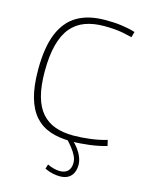

<svg xmlns="http://www.w3.org/2000/svg" viewBox="-135 -793 847 1097"><g transform="rotate(15 288.5 -245.0)"><path d="M51 -337Q51 -470 85 -552Q119 -634 185 -672Q251 -710 348 -710Q374 -710 397 -709Q420 -708 441.5 -705Q463 -702 484 -698Q505 -694 527 -687L518 -654Q490 -661 463.5 -666Q437 -671 409.5 -673Q382 -675 351 -675Q288 -675 239.5 -657Q191 -639 158 -600Q125 -561 107.5 -496Q90 -431 90 -337Q90 -251 106.5 -191Q123 -131 155.5 -94.5Q188 -58 234.5 -41.5Q281 -25 341 -25Q390 -25 443.5 -32Q497 -39 539 -52L547 -18Q524 -11 499 -6Q474 -1 447.5 2.5Q421 6 393 8Q365 10 337 10Q268 10 215 -8Q162 -26 125.5 -66.5Q89 -107 70 -173.5Q51 -240 51 -337ZM246 172Q267 182 286 186.5Q305 191 320 191Q351 191 367.5 174Q384 157 384 126Q384 105 374 84.5Q364 64 347 42.5Q330 21 309 -1H343Q365 18 381 40Q397 62 406 85Q415 108 415 130Q415 155 406 175.5Q397 196 377.5 208Q358 220 327 220Q309 220 286.5 215.5Q264 211 238 199Z"/></g></svg>

Font: Georama ExtraLight
Style: Regular
Weight: 250
Version: Version 1.001